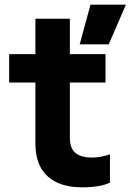

<svg xmlns="http://www.w3.org/2000/svg" viewBox="-20 -785 557 819"><path d="M131 -172V-433H19V-554H131V-705H278V-554H430V-433H278V-197Q278 -153 301.5 -133Q325 -113 372 -113Q410 -113 449 -127V-6Q408 14 330 14Q234 14 182.5 -33.5Q131 -81 131 -172ZM366 -765H517L444 -596H320Z"/></svg>

Font: Application
Style: Bold
Weight: 700
Designer: Wei Huang
Foundry: Wei Huang
Version: Version 0.012